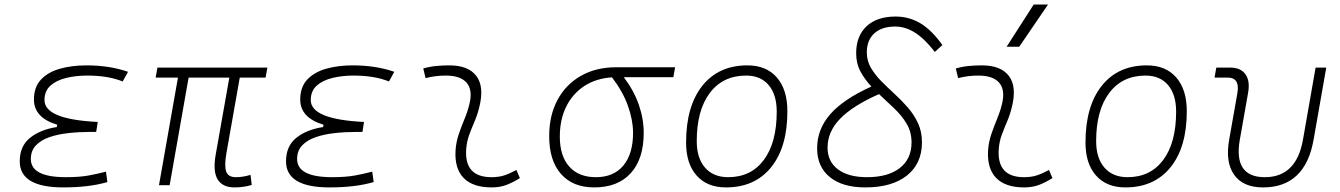

<svg xmlns="http://www.w3.org/2000/svg" viewBox="-20 -815 5899 845"><path d="M258.3 9.8Q66.9 9.8 66.9 -105Q66.9 -171.9 112.1 -208.3Q157.2 -244.6 230 -255.9L231.9 -266.1Q129.4 -296.9 129.4 -377Q129.4 -431.6 160.2 -464.6Q190.9 -497.6 243.4 -512.5Q295.9 -527.3 360.8 -527.3Q461.9 -527.3 543.5 -499L520 -456.5Q456.1 -482.4 363.8 -482.4Q314 -482.4 271 -471.9Q228 -461.4 201.9 -438Q175.8 -414.6 175.8 -374.5Q175.8 -289.6 410.2 -278.3L403.3 -234.4H375.5Q327.1 -234.4 280.8 -229.2Q234.4 -224.1 197 -211.2Q159.7 -198.2 137.7 -174.8Q115.7 -151.4 115.7 -115.2Q115.7 -35.2 270 -35.2Q330.6 -35.2 372.1 -43Q413.6 -50.8 446.3 -59.6L452.6 -13.7Q372.6 9.8 258.3 9.8Z M1011.7 9.8Q959.5 9.8 937.7 -25.6Q916 -61 929.7 -136.7L989.3 -473.6H810.1L726.6 0H679.7L763.2 -473.6H665L672.9 -517.6H1156.7L1148.9 -473.6H1035.2L976.6 -141.6Q966.8 -85.9 975.3 -60.5Q983.9 -35.2 1018.1 -35.2Q1048.8 -35.2 1082.5 -45.4L1087.9 -1Q1052.2 9.8 1011.7 9.8Z M1430.2 9.8Q1238.8 9.8 1238.8 -105Q1238.8 -171.9 1283.9 -208.3Q1329.1 -244.6 1401.9 -255.9L1403.8 -266.1Q1301.3 -296.9 1301.3 -377Q1301.3 -431.6 1332 -464.6Q1362.8 -497.6 1415.3 -512.5Q1467.8 -527.3 1532.7 -527.3Q1633.8 -527.3 1715.3 -499L1691.9 -456.5Q1627.9 -482.4 1535.6 -482.4Q1485.8 -482.4 1442.9 -471.9Q1399.9 -461.4 1373.8 -438Q1347.7 -414.6 1347.7 -374.5Q1347.7 -289.6 1582 -278.3L1575.2 -234.4H1547.4Q1499 -234.4 1452.6 -229.2Q1406.2 -224.1 1368.9 -211.2Q1331.5 -198.2 1309.6 -174.8Q1287.6 -151.4 1287.6 -115.2Q1287.6 -35.2 1441.9 -35.2Q1502.4 -35.2 1543.9 -43Q1585.4 -50.8 1618.2 -59.6L1624.5 -13.7Q1544.4 9.8 1430.2 9.8Z M2252.9 -66.9 2268.1 -31.2Q2241.2 -14.2 2211.7 -2.2Q2182.1 9.8 2143.6 9.8Q2061 9.8 2020.5 -31.7Q1980 -73.2 1984.9 -153.3Q1987.3 -189.9 1999 -224.4Q2010.7 -258.8 2024.4 -291.5Q2038.1 -324.2 2045.4 -355Q2061.5 -417.5 2034.4 -450Q2007.3 -482.4 1942.4 -482.4Q1896 -482.4 1853 -471.2L1842.8 -513.7Q1871.6 -522 1900.4 -524.7Q1929.2 -527.3 1958 -527.3Q2041 -527.3 2076.4 -480.7Q2111.8 -434.1 2089.8 -345.2Q2081.5 -310.5 2068.6 -280.5Q2055.7 -250.5 2044.9 -221.2Q2034.2 -191.9 2031.7 -157.7Q2023.4 -35.2 2143.1 -35.2Q2173.8 -35.2 2197.3 -42.5Q2220.7 -49.8 2252.9 -66.9Z M2595.2 9.8Q2501 9.8 2449 -49.3Q2397 -108.4 2397 -215.8Q2397 -307.1 2433.6 -375.2Q2470.2 -443.4 2536.6 -481.2Q2603 -519 2691.9 -519H2951.2L2943.4 -475.1H2725.6Q2770 -416 2791.5 -354Q2813 -292 2813 -230.5Q2813 -115.7 2756.1 -53Q2699.2 9.8 2595.2 9.8ZM2673.3 -474.6Q2604 -470.2 2552.2 -436.8Q2500.5 -403.3 2472.2 -346.2Q2443.8 -289.1 2443.8 -213.9Q2443.8 -128.4 2485.4 -81.8Q2526.9 -35.2 2602.5 -35.2Q2680.7 -35.2 2723.4 -86.4Q2766.1 -137.7 2766.1 -230.5Q2766.1 -285.6 2743.7 -348.9Q2721.2 -412.1 2673.3 -474.6Z M3174.8 9.8Q3092.3 9.8 3045.9 -42.5Q2999.5 -94.7 2999.5 -187.5Q2999.5 -347.7 3071 -437.5Q3142.6 -527.3 3269.5 -527.3Q3352.5 -527.3 3398.9 -474.1Q3445.3 -420.9 3445.3 -325.2Q3445.3 -167.5 3373.8 -78.9Q3302.2 9.8 3174.8 9.8ZM3184.6 -35.2Q3285.2 -35.2 3341.8 -111.3Q3398.4 -187.5 3398.4 -323.7Q3398.4 -398.4 3363 -440.4Q3327.6 -482.4 3263.7 -482.4Q3161.6 -482.4 3104 -406Q3046.4 -329.6 3046.4 -193.8Q3046.4 -119.1 3083 -77.1Q3119.6 -35.2 3184.6 -35.2Z M3788.1 9.8Q3688 9.8 3632.1 -35.6Q3576.2 -81.1 3576.2 -162.1Q3576.2 -246.6 3634.3 -312.7Q3692.4 -378.9 3814.9 -434.1Q3786.6 -464.4 3767.3 -499.8Q3748 -535.2 3748 -580.6Q3748 -656.7 3793.9 -699.5Q3839.8 -742.2 3921.4 -742.2Q3981.9 -742.2 4032 -711.7Q4082 -681.2 4127.4 -616.7L4094.2 -586.4Q4049.8 -644 4007.3 -671.1Q3964.8 -698.2 3919.9 -698.2Q3860.8 -698.2 3827.9 -668.2Q3794.9 -638.2 3794.9 -584.5Q3794.9 -547.9 3812.5 -517.3Q3830.1 -486.8 3857.7 -458.7Q3885.3 -430.7 3916.3 -402.3Q3947.3 -374 3974.9 -342.5Q4002.4 -311 4020 -273.4Q4037.6 -235.8 4037.6 -189Q4037.6 -95.2 3971.7 -42.7Q3905.8 9.8 3788.1 9.8ZM3848.6 -400.9Q3731.9 -349.1 3677 -292Q3622.1 -234.9 3622.1 -165.5Q3622.1 -104 3668 -69.6Q3713.9 -35.2 3795.9 -35.2Q3888.2 -35.2 3939.9 -75.4Q3991.7 -115.7 3991.7 -188Q3991.7 -234.4 3970 -270.8Q3948.2 -307.1 3915 -338.4Q3881.8 -369.6 3848.6 -400.9Z M4596.7 -66.9 4611.8 -31.2Q4585 -14.2 4555.4 -2.2Q4525.9 9.8 4487.3 9.8Q4404.8 9.8 4364.3 -31.7Q4323.7 -73.2 4328.6 -153.3Q4331.1 -189.9 4342.8 -224.4Q4354.5 -258.8 4368.2 -291.5Q4381.8 -324.2 4389.2 -355Q4405.3 -417.5 4378.2 -450Q4351.1 -482.4 4286.1 -482.4Q4239.7 -482.4 4196.8 -471.2L4186.5 -513.7Q4215.3 -522 4244.1 -524.7Q4272.9 -527.3 4301.8 -527.3Q4384.8 -527.3 4420.2 -480.7Q4455.6 -434.1 4433.6 -345.2Q4425.3 -310.5 4412.4 -280.5Q4399.4 -250.5 4388.7 -221.2Q4377.9 -191.9 4375.5 -157.7Q4367.2 -35.2 4486.8 -35.2Q4517.6 -35.2 4541 -42.5Q4564.5 -49.8 4596.7 -66.9ZM4410.2 -609.4 4529.3 -794.9H4592.3L4465.8 -609.4Z M4932.6 9.8Q4850.1 9.8 4803.7 -42.5Q4757.3 -94.7 4757.3 -187.5Q4757.3 -347.7 4828.9 -437.5Q4900.4 -527.3 5027.3 -527.3Q5110.4 -527.3 5156.7 -474.1Q5203.1 -420.9 5203.1 -325.2Q5203.1 -167.5 5131.6 -78.9Q5060.1 9.8 4932.6 9.8ZM4942.4 -35.2Q5043 -35.2 5099.6 -111.3Q5156.2 -187.5 5156.2 -323.7Q5156.2 -398.4 5120.8 -440.4Q5085.4 -482.4 5021.5 -482.4Q4919.4 -482.4 4861.8 -406Q4804.2 -329.6 4804.2 -193.8Q4804.2 -119.1 4840.8 -77.1Q4877.4 -35.2 4942.4 -35.2Z M5538.6 9.8Q5450.7 9.8 5411.4 -45.9Q5372.1 -101.6 5389.6 -200.2L5425.8 -405.3Q5437.5 -473.6 5382.8 -473.6H5325.2L5333 -517.6H5393.6Q5440.4 -517.6 5461.4 -488Q5482.4 -458.5 5472.7 -405.3L5436.5 -200.2Q5407.7 -35.2 5546.4 -35.2Q5685.5 -35.2 5714.4 -200.2L5770 -517.6H5816.9L5761.2 -200.2Q5724.1 9.8 5538.6 9.8Z"/></svg>

Font: Cascadia Mono ExtraLight
Style: Italic
Weight: 200
Italic angle: -10°
Monospace: yes
Designer: Aaron Bell
Foundry: Saja Typeworks
Version: Version 2404.023; ttfautohint (v1.8.4)